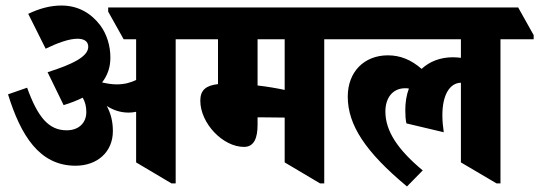

<svg xmlns="http://www.w3.org/2000/svg" viewBox="-20 -654 1949 694"><path d="M253 -55C332 -55 388 -105 388 -180C388 -214 381 -243 366 -271C389 -256 415 -247 445 -247C454 -247 464 -248 472 -250V-67L600 9H615V-512H735V-527L678 -627H371V-612L427 -512H472V-365C454 -356 431 -349 402 -349C384 -349 367 -352 349 -356C369 -382 379 -411 379 -446C379 -489 366 -531 342 -563C310 -605 264 -634 202 -634C161 -634 122 -623 82 -604L145 -478C188 -499 230 -514 260 -514C286 -514 299 -503 299 -485C299 -450 244 -422 152 -393L210 -274C236 -282 259 -291 279 -301C288 -285 292 -269 292 -249C292 -209 264 -183 221 -183C155 -183 116 -232 78 -337L9 -313C55 -165 122 -55 253 -55Z M862 -123C900 -123 911 -158 911 -203V-230H915C938 -230 978 -229 1009 -229V-67L1137 9H1152V-512H1272V-527L1216 -627H593V-612L650 -512H768V-350C725 -345 704 -329 704 -290C704 -209 785 -123 862 -123ZM911 -345V-512H1009V-329C981 -335 946 -341 911 -345Z M1451 20 1508 -38C1418 -113 1373 -180 1373 -251C1373 -302 1401 -335 1444 -335C1449 -335 1454 -335 1458 -334C1449 -310 1445 -284 1445 -256C1445 -238 1446 -221 1449 -208L1584 -176C1581 -196 1579 -217 1579 -238C1579 -310 1605 -354 1646 -355V-67L1775 9H1789V-512H1909V-527L1853 -627H1132V-612L1188 -512H1646V-445C1637 -446 1628 -447 1617 -447C1572 -447 1533 -432 1504 -405C1466 -438 1427 -454 1382 -454C1296 -454 1237 -394 1237 -305C1237 -202 1301 -105 1451 20Z"/></svg>

Font: Noto Serif Devanagari Condensed Black
Style: Regular
Weight: 900
Width: 3
Designer: Universal Thirst, Indian Type Foundry and the Monotype Design Team
Foundry: Monotype Imaging Inc.
Version: Version 2.004